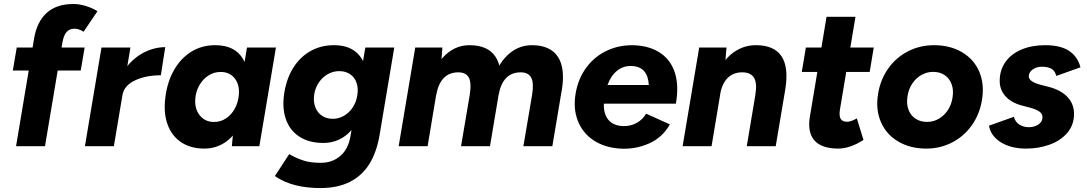

<svg xmlns="http://www.w3.org/2000/svg" viewBox="-20 -741 5510 973"><path d="M352 -720.7Q382.7 -720.7 416 -710.3Q449.3 -700 473.9 -684.1L403.6 -580.2Q379.4 -595.6 357.6 -595.6Q332 -595.6 316.9 -578.2Q301.8 -560.8 295.5 -521.2L208 0H61.3L153.2 -548.3Q167.6 -631.5 217.2 -676.1Q266.8 -720.7 352 -720.7ZM64.8 -500H408.9L389.1 -383.6H44.9Z M494.3 -500H641L557 0H410.3ZM817.4 -502 795.1 -359.6Q720.1 -359.6 664.5 -333.8Q608.9 -307.9 600.4 -258.5L560.1 -257.9Q573.1 -334.9 613.1 -390.3Q653.1 -445.6 707.1 -473.8Q761.2 -502 817.4 -502Z M1163.6 -93 1231.6 -500H1378.3L1294.3 0H1154.9ZM818 -247.3Q827.4 -324.8 861.2 -384.8Q894.9 -444.8 948.6 -478.4Q1002.3 -512 1070.2 -512Q1170.6 -512 1211.5 -442.3Q1252.4 -372.6 1236.5 -253.8Q1227.1 -169.4 1196.8 -109.6Q1166.6 -49.7 1119.9 -18.9Q1073.3 12 1015.5 12Q946.1 12 897.9 -20.3Q849.7 -52.6 828.8 -111.3Q807.9 -169.9 818 -247.3ZM1190.3 -259.7Q1195.3 -310.9 1169.6 -343.6Q1143.8 -376.4 1098.3 -376.4Q1063.9 -376.4 1035.8 -358Q1007.7 -339.7 990.1 -308.6Q972.6 -277.4 969.7 -241.2Q965.4 -189.9 992.3 -156.4Q1019.1 -122.9 1064.6 -122.9Q1098.4 -122.9 1126.1 -141.5Q1153.7 -160.2 1170.6 -191.8Q1187.4 -223.4 1190.3 -259.7Z M1380.8 156.3 1373.2 150.7 1445.7 39.9Q1451.4 42.9 1456.2 45.9Q1486.9 62.8 1521.1 73.4Q1555.3 84.1 1605.7 84.1Q1663.7 84.1 1704.2 49.7Q1744.8 15.3 1756.1 -50.9L1831.3 -500H1978L1903.4 -55.6Q1888.7 30.6 1851.7 90.1Q1814.7 149.5 1752.9 180.7Q1691.2 212 1603.9 212Q1465.7 212 1380.8 156.3ZM1421.8 -277.2Q1434.6 -349.4 1469.3 -402.3Q1504.1 -455.2 1556.1 -483.6Q1608.1 -512 1672.1 -512Q1740.4 -512 1781.3 -479.4Q1822.2 -446.7 1834.8 -388.2Q1847.4 -329.7 1833.9 -251.8Q1821.2 -178.6 1791.8 -125.8Q1762.4 -72.9 1718.3 -44.8Q1674.2 -16.6 1617.9 -16.6Q1545.4 -16.6 1496.3 -49Q1447.1 -81.4 1427.6 -140.6Q1408.1 -199.7 1421.8 -277.2ZM1790.6 -256.9Q1796.7 -292.3 1787.1 -320.8Q1777.5 -349.3 1754.4 -364.9Q1731.3 -380.6 1699.4 -380.6Q1668.4 -380.6 1641.7 -365.6Q1614.9 -350.7 1596.6 -324.2Q1578.2 -297.8 1572.6 -264.1Q1566.9 -228.5 1577.1 -199.8Q1587.2 -171.2 1610.8 -155.1Q1634.4 -138.9 1666.3 -138.9Q1696.3 -138.9 1722.7 -154Q1749.1 -169.1 1767 -195.7Q1784.9 -222.2 1790.6 -256.9Z M2084.3 -500H2221.9L2215 -408L2147 0H2000.3ZM2360.1 -257.7 2511.1 -286.3 2463.1 0H2316.4ZM2302.5 -374.4Q2255.8 -374.4 2228 -344.7Q2200.2 -315.1 2190.7 -259.3L2146.5 -267.7Q2165.8 -384.3 2223.1 -448.2Q2280.5 -512 2359.3 -512Q2452.5 -512 2491.3 -453.1Q2530.1 -394.3 2510.3 -279.7L2360.1 -257.7Q2370.4 -321.4 2355.8 -347.9Q2341.1 -374.4 2302.5 -374.4ZM2676.2 -258.4 2827.1 -286 2779.1 0H2632.4ZM2618.6 -374.4Q2571.9 -374.4 2544.1 -344.7Q2516.3 -315.1 2506.8 -259.3L2462.6 -267.7Q2481.8 -384.3 2539.2 -448.2Q2596.6 -512 2675.3 -512Q2768.6 -512 2807.3 -453.1Q2846.1 -394.3 2826.4 -279.7L2676.2 -257.7Q2686.5 -321.4 2671.8 -347.9Q2657.2 -374.4 2618.6 -374.4Z M2897.1 -267Q2909.8 -343.4 2952.7 -400.5Q2995.6 -457.6 3060.5 -486.6Q3125.4 -515.6 3202.4 -511.3Q3278.4 -506.2 3329.6 -470.4Q3380.7 -434.6 3400.8 -370Q3420.9 -305.4 3405.1 -215.6H3040.3Q3038.6 -179.9 3050.1 -154.7Q3061.6 -129.4 3083.1 -116.5Q3104.6 -103.7 3134.2 -102.2Q3173.8 -100.1 3205.9 -117.7Q3237.9 -135.4 3254.1 -165.1L3374.7 -110.6Q3336.9 -43.4 3267.3 -13.2Q3197.7 17.1 3121.6 12Q3043.8 6.9 2988.1 -29.9Q2932.4 -66.8 2908.3 -128.8Q2884.1 -190.7 2897.1 -267ZM3182.6 -406.4Q3139.9 -408.6 3107.9 -383.2Q3076 -357.7 3058.7 -310.3H3268Q3265.7 -354.7 3245.1 -379.5Q3224.5 -404.3 3182.6 -406.4Z M3523.3 -500H3661.7L3654 -408L3586 0H3439.3ZM3807.4 -256.6 3957.9 -278.2 3911.1 0H3764.4ZM3745.9 -374.4Q3698.2 -375.8 3668.6 -346.9Q3638.9 -317.9 3629.4 -262.9L3583.8 -264.1Q3597.1 -341.9 3629.3 -397.7Q3661.5 -453.4 3708.2 -482.7Q3754.9 -512 3810.7 -512Q3903.2 -512 3940.6 -455.7Q3978.1 -399.3 3959.1 -285.4L3954.3 -256.6H3807.4Q3817.7 -318.8 3801.7 -345.9Q3785.6 -372.9 3745.9 -374.4Z M4084.3 -150.2 4168.7 -656H4315.3L4236.4 -184.5Q4231.6 -153.2 4240.4 -138.5Q4249.3 -123.9 4273.8 -123.9Q4282.9 -123.9 4295.6 -128.4Q4308.2 -132.9 4322.2 -141.1L4355.9 -32.2Q4326.4 -12.2 4292.7 -0.1Q4258.9 12 4228.6 12Q4143.5 12 4107.3 -29.5Q4071.1 -70.9 4084.3 -150.2ZM4063.8 -500H4407.9L4387.3 -376.4H4043.2Z M4430.1 -267Q4442.1 -339.1 4481.9 -394.7Q4521.7 -450.3 4582 -481.2Q4642.4 -512 4713.1 -512Q4794.5 -512 4854.9 -476.6Q4915.3 -441.1 4942.6 -377.7Q4969.8 -314.3 4956.1 -233Q4944.1 -160.9 4904.3 -105.3Q4864.6 -49.7 4804.6 -18.8Q4744.6 12 4674.1 12Q4593.4 12 4532.7 -23.4Q4471.9 -58.9 4444.2 -122.6Q4416.4 -186.4 4430.1 -267ZM4807.1 -246.1Q4813.5 -284.8 4802.5 -314.4Q4791.4 -343.9 4767.1 -360.4Q4742.7 -376.8 4709.2 -376.8Q4677.6 -376.8 4650 -361.4Q4622.3 -345.9 4603.6 -318.2Q4584.8 -290.4 4579.1 -253.9Q4572.7 -215.2 4583.9 -185.3Q4595.1 -155.4 4619.8 -139.3Q4644.5 -123.2 4678 -123.2Q4709.6 -123.2 4736.7 -138.6Q4763.9 -154.1 4782.7 -181.8Q4801.4 -209.6 4807.1 -246.1Z M4991.8 -104.1 5117.9 -149Q5125.7 -121.4 5146.8 -108.9Q5167.9 -96.4 5193.3 -96.4Q5221.7 -96.4 5242.3 -110.1Q5263 -123.7 5263 -147.2Q5263 -163.6 5248.2 -174.9Q5233.4 -186.2 5201.9 -194.8L5160.7 -205.7Q5105.1 -220.2 5075.6 -253Q5046.2 -285.8 5046.2 -330.9Q5046.2 -385.8 5075.3 -426.9Q5104.4 -467.9 5156.7 -490Q5208.9 -512 5276.2 -512Q5354.9 -512 5398.6 -482.6Q5442.2 -453.1 5455.4 -399.8L5332.9 -356.2Q5327 -381.2 5309.3 -392Q5291.6 -402.8 5259.7 -402.8Q5232.6 -402.8 5213.1 -388.9Q5193.6 -375 5193.6 -353.5Q5193.6 -340.7 5208.6 -329.9Q5223.6 -319.2 5254.4 -311.1L5294.7 -300.8Q5356.5 -284.7 5389.7 -249.4Q5422.9 -214.2 5422.9 -163.6Q5422.9 -108.5 5389.6 -68.8Q5356.2 -29 5300.6 -8.5Q5245 12 5180.2 12Q5102.8 12 5051.8 -20.1Q5000.8 -52.2 4991.8 -104.1Z"/></svg>

Font: Oak Sans Light Italic
Style: Regular
Weight: 400
Italic angle: -9.5°
Foundry: Erik Kennedy, Walven
Version: Version 1.000;Glyphs 3.1.2 (3151)